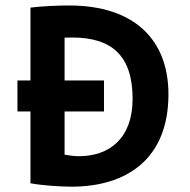

<svg xmlns="http://www.w3.org/2000/svg" viewBox="-20 -682 706 714"><path d="M93.3 -0.5C136.2 7.8 205.6 12.2 246.1 12.2C448.2 12.2 606.4 -88.4 606.4 -331.5C606.4 -533.7 480 -661.6 237.3 -661.6C196.3 -661.6 136.7 -659.2 93.3 -653.8V-382.8H44.9V-267.6H93.3ZM220.2 -106.9V-267.6H366.7V-382.8H220.2V-542C230.5 -542.5 240.2 -542.5 248.5 -542.5C396 -542.5 473.1 -474.6 473.1 -314.5C473.1 -166.5 385.7 -101.1 273.4 -101.1C257.3 -101.1 237.8 -103.5 220.2 -106.9Z"/></svg>

Font: HammersmithOne
Style: Regular
Weight: 400
Designer: Nicole Fally
Foundry: Nicole Fally
Version: Version 1.003